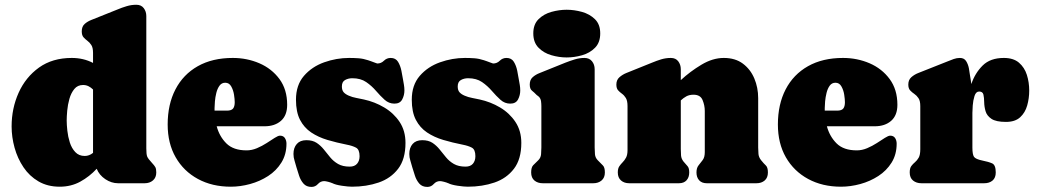

<svg xmlns="http://www.w3.org/2000/svg" viewBox="-20 -754 4266 790"><path d="M27.8 -233.9Q27.8 -308.1 56.6 -372.3Q85.4 -436.5 140.6 -476.1Q195.8 -515.6 275.4 -515.6Q323.2 -515.6 362.8 -495.1V-536.6Q362.8 -558.1 355.7 -568.8Q348.6 -579.6 339.6 -586.2Q330.6 -592.8 323.5 -600.8Q316.4 -608.9 316.4 -625Q316.4 -645 328.4 -655.5Q340.3 -666 356.9 -672.4L462.9 -714.8Q481.4 -722.7 501 -728.5Q520.5 -734.4 541 -734.4Q561 -734.4 571.5 -720.5Q582 -706.5 582 -688V-143.6Q582 -119.6 585.4 -110.4Q588.9 -101.1 605.5 -83.5Q615.2 -73.2 619.1 -66.2Q623 -59.1 623 -44.4Q623 -23.4 609.4 -11.7Q595.7 0 575.2 0H465.8Q438.5 0 413.3 -16.8Q388.2 -33.7 377.9 -59.6Q348.1 -27.3 310.3 -6.6Q272.5 14.2 225.6 14.2Q175.8 14.2 138.4 -7.6Q101.1 -29.3 76.7 -65.7Q52.2 -102.1 40 -146Q27.8 -189.9 27.8 -233.9ZM254.4 -258.3Q254.4 -240.7 257.1 -216.1Q259.8 -191.4 267.3 -167.7Q274.9 -144 289.8 -128.2Q304.7 -112.3 328.6 -112.3Q347.2 -112.3 362.8 -125V-385.7Q354.5 -394 344.2 -399.2Q334 -404.3 321.8 -404.3Q299.3 -404.3 285.9 -387.9Q272.5 -371.6 265.6 -347.4Q258.8 -323.2 256.6 -298.8Q254.4 -274.4 254.4 -258.3Z M1161.6 -322.8Q1161.6 -279.3 1136 -256.8Q1110.4 -234.4 1068.4 -234.4H871.6Q882.8 -192.4 911.6 -163.8Q940.4 -135.3 994.6 -135.3Q1016.1 -135.3 1037.4 -144.3Q1058.6 -153.3 1077.4 -165.5Q1096.2 -177.7 1110.4 -186.8Q1124.5 -195.8 1131.8 -195.8Q1146 -195.8 1152.3 -185.8Q1158.7 -175.8 1158.7 -163.1Q1158.7 -118.7 1137.9 -85.2Q1117.2 -51.8 1083.3 -29.8Q1049.3 -7.8 1009 3.2Q968.8 14.2 929.7 14.2Q853 14.2 794.4 -17.6Q735.8 -49.3 702.9 -106.7Q669.9 -164.1 669.9 -241.7Q669.9 -324.7 701.9 -386.2Q733.9 -447.8 793.9 -481.7Q854 -515.6 938 -515.6Q996.1 -515.6 1047.1 -493.7Q1098.1 -471.7 1129.9 -428.7Q1161.6 -385.7 1161.6 -322.8ZM862.8 -309.6Q862.8 -304.2 862.8 -298.8H913.6Q932.1 -298.8 939 -307.4Q945.8 -315.9 945.8 -333.5Q945.8 -345.2 942.9 -364.3Q939.9 -383.3 931.4 -398.4Q922.9 -413.6 906.7 -413.6Q892.1 -413.6 883.3 -401.6Q874.5 -389.6 870.1 -371.8Q865.7 -354 864.3 -336.9Q862.8 -319.8 862.8 -309.6Z M1429.7 -432.1Q1413.1 -432.1 1399.9 -424.8Q1386.7 -417.5 1386.7 -398.4Q1386.7 -382.8 1394 -374.5Q1401.4 -366.2 1415 -360.4Q1429.7 -354 1445.8 -351.1Q1461.9 -348.1 1477.1 -344.7Q1522 -335 1561 -311.8Q1600.1 -288.6 1624.3 -252.2Q1648.4 -215.8 1648.4 -166Q1648.4 -99.1 1618.2 -59.6Q1587.9 -20 1537.8 -2.9Q1487.8 14.2 1428.2 14.2Q1413.1 14.2 1386.5 10.3Q1359.9 6.3 1347.2 -0.5H1346.7Q1341.8 -2.9 1330.6 -5.9Q1319.3 -8.8 1314 -8.8Q1298.8 -8.8 1288.1 3.2Q1277.3 15.1 1261.7 15.1Q1240.7 15.1 1228.8 1.5Q1216.8 -12.2 1210.7 -31Q1204.6 -49.8 1199.7 -65.9Q1196.3 -79.6 1191.9 -93Q1187.5 -106.4 1187.5 -120.6Q1187.5 -146 1201.2 -161.6Q1214.8 -177.2 1240.7 -177.2Q1266.1 -177.2 1282.7 -166.3Q1299.3 -155.3 1312.3 -139.2Q1325.2 -123 1338.6 -106.7Q1352.1 -90.3 1371.1 -79.3Q1390.1 -68.4 1418.9 -68.4Q1439 -68.4 1449.2 -80.3Q1459.5 -92.3 1459.5 -111.3Q1459.5 -138.7 1444.8 -146.5Q1430.2 -154.3 1407.2 -158.7Q1365.2 -167 1327.4 -178.2Q1289.6 -189.5 1260.5 -209Q1231.4 -228.5 1214.6 -260.7Q1197.8 -293 1197.8 -343.8Q1197.8 -403.8 1230.5 -441.7Q1263.2 -479.5 1313.7 -497.6Q1364.3 -515.6 1416.5 -515.6Q1436.5 -515.6 1455.8 -514.2Q1475.1 -512.7 1494.1 -506.3Q1496.6 -505.9 1505.6 -502.4Q1514.6 -499 1523.4 -495.8Q1532.2 -492.7 1532.2 -492.7Q1548.3 -492.7 1559.8 -504.2Q1571.3 -515.6 1587.4 -515.6Q1607.9 -515.6 1617.7 -499.8Q1627.4 -483.9 1631.6 -462.9Q1635.7 -441.9 1638.2 -427.2Q1640.1 -416 1642.1 -404.5Q1644 -393.1 1644 -381.8Q1644 -362.3 1635 -345Q1626 -327.6 1603 -327.6Q1580.1 -327.6 1562.5 -343.5Q1544.9 -359.4 1527.3 -379.9Q1509.8 -400.4 1486.8 -416.3Q1463.9 -432.1 1429.7 -432.1Z M1906.2 -432.1Q1889.6 -432.1 1876.5 -424.8Q1863.3 -417.5 1863.3 -398.4Q1863.3 -382.8 1870.6 -374.5Q1877.9 -366.2 1891.6 -360.4Q1906.2 -354 1922.4 -351.1Q1938.5 -348.1 1953.6 -344.7Q1998.5 -335 2037.6 -311.8Q2076.7 -288.6 2100.8 -252.2Q2125 -215.8 2125 -166Q2125 -99.1 2094.7 -59.6Q2064.5 -20 2014.4 -2.9Q1964.4 14.2 1904.8 14.2Q1889.6 14.2 1863 10.3Q1836.4 6.3 1823.7 -0.5H1823.2Q1818.4 -2.9 1807.1 -5.9Q1795.9 -8.8 1790.5 -8.8Q1775.4 -8.8 1764.6 3.2Q1753.9 15.1 1738.3 15.1Q1717.3 15.1 1705.3 1.5Q1693.4 -12.2 1687.3 -31Q1681.2 -49.8 1676.3 -65.9Q1672.9 -79.6 1668.5 -93Q1664.1 -106.4 1664.1 -120.6Q1664.1 -146 1677.7 -161.6Q1691.4 -177.2 1717.3 -177.2Q1742.7 -177.2 1759.3 -166.3Q1775.9 -155.3 1788.8 -139.2Q1801.8 -123 1815.2 -106.7Q1828.6 -90.3 1847.7 -79.3Q1866.7 -68.4 1895.5 -68.4Q1915.5 -68.4 1925.8 -80.3Q1936 -92.3 1936 -111.3Q1936 -138.7 1921.4 -146.5Q1906.7 -154.3 1883.8 -158.7Q1841.8 -167 1804 -178.2Q1766.1 -189.5 1737.1 -209Q1708 -228.5 1691.2 -260.7Q1674.3 -293 1674.3 -343.8Q1674.3 -403.8 1707 -441.7Q1739.7 -479.5 1790.3 -497.6Q1840.8 -515.6 1893.1 -515.6Q1913.1 -515.6 1932.4 -514.2Q1951.7 -512.7 1970.7 -506.3Q1973.1 -505.9 1982.2 -502.4Q1991.2 -499 2000 -495.8Q2008.8 -492.7 2008.8 -492.7Q2024.9 -492.7 2036.4 -504.2Q2047.9 -515.6 2064 -515.6Q2084.5 -515.6 2094.2 -499.8Q2104 -483.9 2108.2 -462.9Q2112.3 -441.9 2114.7 -427.2Q2116.7 -416 2118.7 -404.5Q2120.6 -393.1 2120.6 -381.8Q2120.6 -362.3 2111.6 -345Q2102.5 -327.6 2079.6 -327.6Q2056.6 -327.6 2039.1 -343.5Q2021.5 -359.4 2003.9 -379.9Q1986.3 -400.4 1963.4 -416.3Q1940.4 -432.1 1906.2 -432.1Z M2384.8 -515.6Q2404.8 -515.6 2415.8 -502Q2426.8 -488.3 2426.8 -469.2V-147Q2426.8 -133.3 2428 -119.4Q2429.2 -105.5 2439 -95.2Q2451.7 -81.5 2460.2 -73.7Q2468.8 -65.9 2468.8 -44.4Q2468.8 -22.9 2455.3 -11.5Q2441.9 0 2420.9 0H2213.4Q2192.4 0 2179 -11.2Q2165.5 -22.5 2165.5 -44.4Q2165.5 -65.4 2173.8 -74Q2182.1 -82.5 2195.3 -95.2Q2205.1 -105 2206.3 -119.6Q2207.5 -134.3 2207.5 -147V-317.4Q2207.5 -327.1 2206.1 -337.6Q2204.6 -348.1 2197.8 -355.5Q2195.8 -357.9 2193.1 -359.4Q2190.4 -360.8 2188.5 -362.8Q2177.7 -374 2168.7 -381.1Q2159.7 -388.2 2159.7 -406.2Q2159.7 -425.8 2171.9 -436.5Q2184.1 -447.3 2200.7 -453.6L2306.2 -496.1Q2324.7 -503.4 2344.7 -509.5Q2364.7 -515.6 2384.8 -515.6ZM2311.5 -517.6Q2280.3 -517.6 2248.5 -526.9Q2216.8 -536.1 2195.6 -557.9Q2174.3 -579.6 2174.3 -616.7Q2174.3 -653.8 2195.8 -675Q2217.3 -696.3 2249 -705.1Q2280.8 -713.9 2311.5 -713.9Q2342.3 -713.9 2374.3 -705.1Q2406.2 -696.3 2428 -675Q2449.7 -653.8 2449.7 -616.7Q2449.7 -579.1 2428.2 -557.4Q2406.7 -535.6 2374.8 -526.6Q2342.8 -517.6 2311.5 -517.6Z M2740.2 -515.6Q2760.3 -515.6 2770.8 -501.7Q2781.2 -487.8 2781.2 -469.2V-424.3Q2819.8 -460 2866.2 -487.8Q2912.6 -515.6 2958 -515.6Q3005.4 -515.6 3036.6 -492.2Q3067.9 -468.8 3083.7 -431.2Q3099.6 -393.6 3099.6 -350.1V-147Q3099.6 -133.3 3100.8 -120.1Q3102.1 -106.9 3111.3 -95.2Q3122.6 -81.1 3131.1 -73.2Q3139.6 -65.4 3139.6 -44.4Q3139.6 -22.9 3126.5 -11.5Q3113.3 0 3092.3 0H2888.2Q2867.7 0 2856.7 -12.2Q2845.7 -24.4 2845.7 -44.4Q2845.7 -63 2854.2 -73.5Q2862.8 -84 2871.3 -95.5Q2879.9 -106.9 2879.9 -127.9V-297.4Q2879.9 -320.3 2870.8 -342.3Q2861.8 -364.3 2833.5 -364.3Q2816.4 -364.3 2804.2 -357.7Q2792 -351.1 2781.2 -340.8V-141.1Q2781.2 -127.9 2782.2 -114.5Q2783.2 -101.1 2792 -89.8Q2802.2 -77.6 2809.1 -70.1Q2815.9 -62.5 2815.9 -44.4Q2815.9 -24.4 2804.9 -12.2Q2793.9 0 2773.4 0H2569.3Q2548.3 0 2535.2 -11.5Q2522 -22.9 2522 -44.4Q2522 -60.5 2528.1 -69.6Q2534.2 -78.6 2542 -86.4Q2549.8 -94.2 2555.9 -105.5Q2562 -116.7 2562 -136.2V-317.4Q2562 -339.4 2555.2 -350.6Q2548.3 -361.8 2539.1 -368.4Q2529.8 -375 2522.9 -382.8Q2516.1 -390.6 2516.1 -406.2Q2516.1 -425.3 2528.8 -436.3Q2541.5 -447.3 2557.1 -453.6L2662.6 -496.1Q2681.2 -503.9 2700.4 -509.8Q2719.7 -515.6 2740.2 -515.6Z M3672.4 -322.8Q3672.4 -279.3 3646.7 -256.8Q3621.1 -234.4 3579.1 -234.4H3382.3Q3393.6 -192.4 3422.4 -163.8Q3451.2 -135.3 3505.4 -135.3Q3526.9 -135.3 3548.1 -144.3Q3569.3 -153.3 3588.1 -165.5Q3606.9 -177.7 3621.1 -186.8Q3635.3 -195.8 3642.6 -195.8Q3656.7 -195.8 3663.1 -185.8Q3669.4 -175.8 3669.4 -163.1Q3669.4 -118.7 3648.7 -85.2Q3627.9 -51.8 3594 -29.8Q3560.1 -7.8 3519.8 3.2Q3479.5 14.2 3440.4 14.2Q3363.8 14.2 3305.2 -17.6Q3246.6 -49.3 3213.6 -106.7Q3180.7 -164.1 3180.7 -241.7Q3180.7 -324.7 3212.6 -386.2Q3244.6 -447.8 3304.7 -481.7Q3364.7 -515.6 3448.7 -515.6Q3506.8 -515.6 3557.9 -493.7Q3608.9 -471.7 3640.6 -428.7Q3672.4 -385.7 3672.4 -322.8ZM3373.5 -309.6Q3373.5 -304.2 3373.5 -298.8H3424.3Q3442.9 -298.8 3449.7 -307.4Q3456.5 -315.9 3456.5 -333.5Q3456.5 -345.2 3453.6 -364.3Q3450.7 -383.3 3442.1 -398.4Q3433.6 -413.6 3417.5 -413.6Q3402.8 -413.6 3394 -401.6Q3385.3 -389.6 3380.9 -371.8Q3376.5 -354 3375 -336.9Q3373.5 -319.8 3373.5 -309.6Z M3981 -289.6V-147Q3981 -118.7 3987.5 -108.9Q3994.1 -99.1 4022.5 -93.3Q4047.4 -88.4 4062.3 -81.8Q4077.1 -75.2 4077.1 -44.4Q4077.1 -22.5 4064 -11.2Q4050.8 0 4029.3 0H3771.5Q3750.5 0 3736.8 -11.2Q3723.1 -22.5 3723.1 -44.4Q3723.1 -62 3729.7 -70.8Q3736.3 -79.6 3744.9 -86.7Q3753.4 -93.8 3760 -105.2Q3766.6 -116.7 3766.6 -140.1V-317.4Q3766.6 -339.4 3759 -350.3Q3751.5 -361.3 3741.9 -367.7Q3732.4 -374 3724.9 -382.1Q3717.3 -390.1 3717.3 -406.2Q3717.3 -425.3 3729.7 -436.3Q3742.2 -447.3 3758.3 -453.6L3880.4 -502Q3892.1 -506.8 3904.3 -511.2Q3916.5 -515.6 3929.7 -515.6Q3946.8 -515.6 3955.1 -502.7Q3963.4 -489.7 3966.6 -472.9Q3969.7 -456.1 3971.2 -443.4Q3972.7 -434.6 3974.1 -425.8Q3975.6 -417 3976.6 -408.2Q3991.7 -453.1 4023.2 -484.4Q4054.7 -515.6 4110.4 -515.6Q4149.9 -515.6 4172.6 -496.1Q4195.3 -476.6 4205.1 -446Q4214.8 -415.5 4214.8 -381.3Q4214.8 -349.6 4206.5 -320.1Q4198.2 -290.5 4177.5 -271.5Q4156.7 -252.4 4119.1 -252.4Q4078.1 -252.4 4059.3 -265.1Q4040.5 -277.8 4035.2 -296.4Q4029.8 -314.9 4029.5 -333.5Q4029.3 -352.1 4026.4 -364.7Q4023.4 -377.4 4008.8 -377.4Q3995.6 -377.4 3989.7 -359.1Q3983.9 -340.8 3982.4 -319.8Q3981 -298.8 3981 -289.6Z"/></svg>

Font: Caprasimo
Style: Regular
Weight: 400
Designer: The DocRepair Project, Phaedra Charles, Flavia Zimbardi
Foundry: Google
Version: Version 1.001